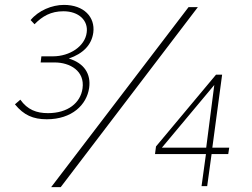

<svg xmlns="http://www.w3.org/2000/svg" viewBox="-20 -760 1030 784"><path d="M105 -678 121 -661C153 -694 188 -714 239 -714C302 -714 341 -676 334 -627C327 -571 265 -530 196 -530H149L146 -505H203C266 -505 327 -470 317 -399C309 -340 257 -298 176 -298C129 -298 92 -312 63 -353L41 -334C77 -290 115 -273 171 -273C274 -273 334 -332 344 -401C352 -458 324 -502 261 -521C319 -541 354 -576 361 -627C369 -690 323 -740 241 -740C192 -740 137 -717 105 -678ZM788 -731H750L189 4H228ZM862 -455 617 -162 613 -131H821L803 0H826L844 -131H912L916 -157H847L887 -455ZM641 -157 855 -413 822 -157Z"/></svg>

Font: United Sans Thin
Style: Italic
Weight: 100
Italic angle: -8°
Designer: Pablo Impallari, Rodrigo Fuenzalida (Modified by Dan O. Williams)
Version: Version 1.000;PS 001.000;hotconv 1.0.88;makeotf.lib2.5.64775